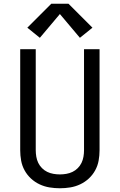

<svg xmlns="http://www.w3.org/2000/svg" viewBox="-20 -998 640 1026"><path d="M300 8Q272 8 244.5 3.5Q217 -1 191.5 -13Q166 -25 145.5 -44Q125 -63 111.5 -87.5Q98 -112 93 -139.5Q88 -167 88 -195V-735H171V-195Q171 -178 174 -160.5Q177 -143 184.5 -127.5Q192 -112 204.5 -99.5Q217 -87 232.5 -79.5Q248 -72 265.5 -69Q283 -66 300 -66Q317 -66 334.5 -69Q352 -72 367.5 -79.5Q383 -87 395.5 -99.5Q408 -112 415.5 -127.5Q423 -143 426 -160.5Q429 -178 429 -195V-735H512V-195Q512 -167 507 -139.5Q502 -112 488.5 -87.5Q475 -63 454.5 -44Q434 -25 408.5 -13Q383 -1 355.5 3.5Q328 8 300 8ZM407 -796 300 -923 193 -796 126 -850 254 -978H346L474 -850Z"/></svg>

Font: Iosevka Meiseki Sans
Style: Regular
Weight: 400
Monospace: yes
Designer: Belleve Invis
Foundry: Belleve Invis
Version: Version 11.2.6; ttfautohint (v1.8.4)